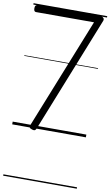

<svg xmlns="http://www.w3.org/2000/svg" viewBox="-128 -945 795 1381"><g transform="rotate(10 269.0 -255.0)"><path d="M145 11Q131 7 128 0Q125 -7 130 -19L452 -825H28Q21 -825 16.5 -830.5Q12 -836 12 -850Q12 -863 16 -869Q20 -875 28 -875H497Q507 -875 513.5 -866.5Q520 -858 515 -846L182 -10Q176 7 169 12Q162 17 145 11ZM0 365H538V375H0ZM0 -20H538V0H0ZM0 -505H538V-500H0ZM0 -885H538V-875H0Z"/></g></svg>

Font: Playwrite GB S Guides
Style: Regular
Weight: 400
Designer: Veronika Burian, José Scaglione
Foundry: TypeTogether
Version: Version 1.003